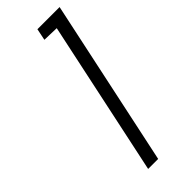

<svg xmlns="http://www.w3.org/2000/svg" viewBox="-233 -729 759 759"><g transform="rotate(-45 146.5 -350.0)"><path d="M159 -651 226 -649 88 0H144L293 -700H169Z"/></g></svg>

Font: Advent Pro
Style: Italic
Weight: 400
Italic angle: -12°
Designer: VivaRado, Andreas Kalpakidis
Foundry: VivaRado, Andreas Kalpakidis
Version: Version 3.000